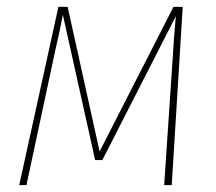

<svg xmlns="http://www.w3.org/2000/svg" viewBox="-20 -539 629 559"><path d="M480 0H458L484 -388Q486 -428 492 -492L278 -73H257L163 -496Q156 -457 140 -388L57 0H36L150 -519H177L270 -98L485 -519H512Z"/></svg>

Font: Fira Sans Condensed Thin
Style: Italic
Weight: 250
Width: 3
Italic angle: -8°
Designer: Carrois Corporate & Edenspiekermann AG
Foundry: Carrois Corporate GbR & Edenspiekermann AG
Version: Version 4.203